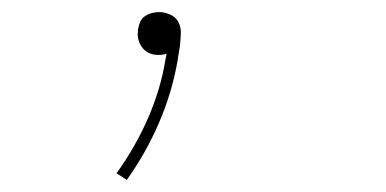

<svg xmlns="http://www.w3.org/2000/svg" viewBox="-20 -83 640 318"><path d="M190 215 173 204Q204 161 225 113Q246 65 254 16L256 6Q253 7 249.5 7.5Q246 8 242 8Q235 8 228.5 5.5Q222 3 217.5 -2Q213 -7 210.5 -13.5Q208 -20 208 -28Q209 -30 208.5 -32Q208 -34 209 -36Q210 -42 212.5 -47.5Q215 -53 220.5 -56.5Q226 -60 232 -61.5Q238 -63 244 -63Q253 -63 262.5 -58.5Q272 -54 276 -45.5Q280 -37 279.5 -27Q279 -17 278 -7L274 18Q265 70 243.5 120Q222 170 190 215Z"/></svg>

Font: Iosevka Thin Extended Oblique
Style: Regular
Weight: 100
Width: 7
Italic angle: -9°
Monospace: yes
Designer: Belleve Invis
Foundry: Belleve Invis
Version: Version 32.5.0; ttfautohint (v1.8.4)